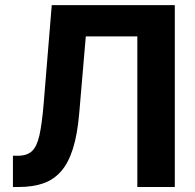

<svg xmlns="http://www.w3.org/2000/svg" viewBox="-20 -748 781 768"><path d="M31.7 0V-125H51.3Q87.4 -125 107.4 -143.1Q127.4 -161.1 137.7 -206.8Q147.9 -252.4 154.8 -335L187 -727.5H679.2V0H529.3V-602.5H323.2L296.9 -294.9Q289.6 -209.5 271.5 -152.6Q253.4 -95.7 223.9 -62.3Q194.3 -28.8 152.3 -14.4Q110.4 0 54.7 0Z"/></svg>

Font: Inter 20pt
Style: Bold
Weight: 700
Version: Version 4.001;git-66647c0bb